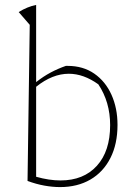

<svg xmlns="http://www.w3.org/2000/svg" viewBox="-20 -754 547 781"><path d="M92 -18 101 -653 56 -705Q74 -716 91 -723Q108 -730 127 -734V-420Q156 -443 186 -459Q216 -475 248 -486H255Q318 -486 363.5 -454.5Q409 -423 433.5 -368.5Q458 -314 458 -246Q458 -168 429 -111Q400 -54 347.5 -23.5Q295 7 224 7Q194 7 160.5 1Q127 -5 92 -18ZM260 -454Q193 -454 127 -401V-35Q180 -20 226 -20Q320 -20 374 -79.5Q428 -139 428 -245Q428 -339 380 -411Q320 -454 260 -454Z"/></svg>

Font: Piazzolla Thin
Style: Regular
Weight: 100
Designer: Juan Pablo del Peral
Foundry: Huerta Tipografica
Version: Version 1.330